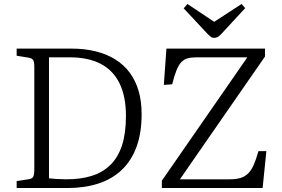

<svg xmlns="http://www.w3.org/2000/svg" viewBox="-20 -948 1422 968"><path d="M64 0V-35L122 -44Q141 -46 147 -56Q153 -66 153 -94V-611Q153 -636 147 -645.5Q141 -655 120 -658L64 -667V-703H339Q407 -703 463 -689Q519 -675 562 -648Q605 -621 634.5 -581Q664 -541 679 -489Q694 -437 694 -373Q694 -277 668 -207Q642 -137 593.5 -91Q545 -45 475.5 -22.5Q406 0 320 0ZM315 -44Q386 -44 441.5 -61Q497 -78 536 -116Q575 -154 595 -215Q615 -276 615 -363Q615 -461 583 -527Q551 -593 488 -626Q425 -659 331 -659H227V-49Q241 -47 266 -45.5Q291 -44 315 -44ZM796 0V-37L1227 -659H971Q945 -659 926.5 -654Q908 -649 894.5 -635Q881 -621 870 -594Q859 -567 848 -523L806 -520L819 -703H1316V-663L887 -44H1137Q1169 -44 1191.5 -50.5Q1214 -57 1230.5 -73Q1247 -89 1259 -116.5Q1271 -144 1283 -186H1323L1304 0ZM1060 -757Q1050 -757 1042 -763Q1034 -769 1020 -784L906 -906L925 -928L1060 -838L1198 -928L1216 -907L1097 -778Q1088 -768 1079 -762.5Q1070 -757 1060 -757Z"/></svg>

Font: Literata 18pt Light
Style: Regular
Weight: 300
Designer: Latin by Veronika Burian and Jose Scaglione. Greek by Irene Vlachou. Cyrillic by Vera Evstafieva.
Foundry: TypeTogether
Version: Version 3.103;gftools[0.9.29]